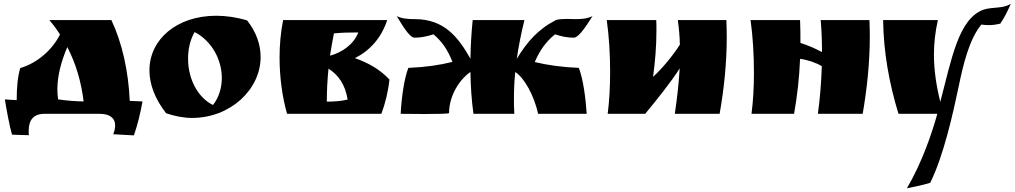

<svg xmlns="http://www.w3.org/2000/svg" viewBox="-20 -607 5411 1024"><path d="M6 -77C12 -35 32 72 44 111C85 113 93 113 134 114C133 106 133 99 133 91C133 35 157 0 217 0H511C562 0 594 20 594 62C594 75 591 91 584 109L694 115C715 55 728 -1 740 -66L672 -69C665 -226 632 -377 574 -500H243C264 -476 283 -450 300 -423C261 -345 183 -272 88 -244C74 -198 69 -138 69 -73C48 -74 27 -75 6 -77ZM339 -356C384 -269 413 -173 426 -66C378 -67 338 -70 290 -77C287 -95 286 -113 286 -131C286 -206 308 -283 339 -356Z M866 -3C913 13 961 22 1004 22C1209 22 1370 -130 1370 -303C1370 -367 1348 -435 1298 -498C1242 -515 1186 -523 1133 -523C923 -523 777 -397 777 -232C777 -159 805 -81 866 -3ZM1018 -436C1111 -388 1163 -287 1163 -191C1163 -139 1148 -88 1116 -47C1032 -88 983 -190 983 -293C983 -343 993 -393 1018 -436Z M1723 -65C1723 -123 1726 -182 1732 -241C1786 -206 1821 -156 1834 -76C1803 -68 1762 -65 1723 -65ZM1490 -500C1477 -435 1471 -367 1471 -300C1471 -193 1486 -87 1511 0H2014C2035 -56 2051 -122 2057 -183C2006 -237 1946 -271 1873 -297C1951 -336 2014 -404 2045 -500ZM1740 -310C1746 -349 1753 -389 1761 -429C1801 -433 1844 -434 1891 -434C1865 -367 1800 -326 1740 -310Z M2736 -293C2746 -360 2759 -428 2777 -500H2501C2494 -431 2490 -363 2489 -294C2423 -410 2349 -505 2192 -505C2158 -505 2125 -507 2096 -521C2118 -486 2162 -406 2191 -406C2225 -406 2258 -413 2292 -424C2341 -382 2369 -338 2393 -277C2326 -260 2252 -249 2158 -245C2135 -188 2121 -81 2117 0C2130 0 2186 1 2243 1C2308 1 2375 0 2375 -4C2375 -106 2441 -192 2489 -223C2490 -148 2495 -73 2505 0H2723C2721 -27 2721 -54 2721 -82C2721 -128 2723 -175 2728 -223C2776 -192 2828 -99 2850 0H3109C3104 -81 3090 -188 3067 -245C2973 -249 2900 -260 2832 -276C2859 -338 2889 -382 2940 -424C2973 -413 3006 -406 3040 -406C3070 -406 3117 -486 3140 -521C3111 -507 3081 -505 3049 -505C3033 -505 3018 -506 3002 -506C2984 -506 2965 -505 2947 -501C2850 -452 2791 -384 2736 -293Z M3421 0C3484 -76 3559 -170 3605 -242C3600 -157 3590 -75 3579 0C3656 0 3742 0 3818 0C3841 -131 3856 -268 3856 -410C3856 -440 3855 -470 3854 -500C3766 -500 3682 -500 3595 -500C3601 -457 3605 -413 3606 -369C3566 -306 3508 -238 3463 -197C3474 -276 3481 -363 3481 -444C3481 -463 3481 -482 3480 -500C3392 -500 3304 -500 3216 -500C3228 -415 3234 -319 3234 -225C3234 -146 3230 -69 3221 0C3287 0 3354 0 3421 0Z M4357 -500C4362 -444 4364 -386 4364 -329C4329 -348 4291 -365 4249 -378C4249 -418 4249 -459 4247 -500H3983C3995 -414 4001 -316 4001 -220C4001 -143 3997 -68 3988 0H4215C4232 -95 4243 -192 4247 -293C4284 -289 4332 -273 4363 -254C4360 -165 4353 -79 4342 0H4581C4604 -134 4619 -272 4619 -417C4619 -444 4618 -472 4617 -500Z M5227 -556C5092 -509 5055 -292 4995 -64C4974 -147 4961 -232 4961 -316C4961 -377 4968 -438 4982 -500H4690C4692 -331 4722 -162 4772 0H4979C4950 105 4898 258 4817 397C4860 389 4905 379 4941 368C5013 224 5064 -8 5093 -146C5116 -257 5148 -397 5214 -476C5228 -474 5241 -473 5254 -473C5274 -473 5294 -476 5315 -481C5337 -514 5352 -543 5371 -587C5330 -560 5275 -571 5227 -556Z"/></svg>

Font: Ruslan Display
Style: Regular
Weight: 400
Designer: Denis Masharov, Vladimir Rabdu
Foundry: Denis Masharov, Vladimir Rabdu
Version: Version 1.001